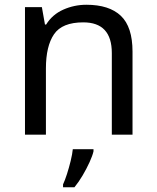

<svg xmlns="http://www.w3.org/2000/svg" viewBox="-20 -566 658 807"><path d="M343 -546Q439 -546 488 -499.5Q537 -453 537 -349V0H450V-343Q450 -472 330 -472Q241 -472 207 -422Q173 -372 173 -278V0H85V-536H156L169 -463H174Q200 -505 246 -525.5Q292 -546 343 -546ZM373 70Q369 88 356.5 115.5Q344 143 327.5 171Q311 199 293 221H245V209Q253 192 261.5 165.5Q270 139 277 110.5Q284 82 286 61H373Z"/></svg>

Font: Noto Sans Mongolian
Style: Regular
Weight: 400
Designer: Monotype Design Team
Foundry: Monotype Imaging Inc.
Version: Version 3.001; ttfautohint (v1.8.4.7-5d5b)